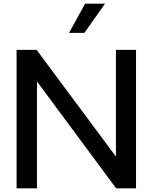

<svg xmlns="http://www.w3.org/2000/svg" viewBox="-20 -1020 827 1040"><path d="M437 -841.8H354L440.9 -1000H548.8ZM716.8 -750V0H608.9L180.2 -579.1V0H69.8V-750H178.2L607.9 -171.9V-750Z"/></svg>

Font: Oakes Grotesk
Style: Medium
Weight: 500
Designer: Samuel Oakes
Foundry: Samuel Oakes
Version: Version 1.0 | wf-rip DC20170320